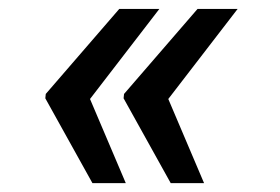

<svg xmlns="http://www.w3.org/2000/svg" viewBox="-20 -458 627 430"><path d="M181.6 -236.3 336.9 -438H247.1L82.5 -247.6L81.5 -237.8L187 -47.9H261.7ZM356.9 -236.3 512.2 -438H422.4L257.8 -247.6L256.8 -237.8L362.3 -47.9H437Z"/></svg>

Font: Roboto Mono SemiBold
Style: Italic
Weight: 600
Italic angle: -10°
Monospace: yes
Designer: Google
Version: Version 3.000